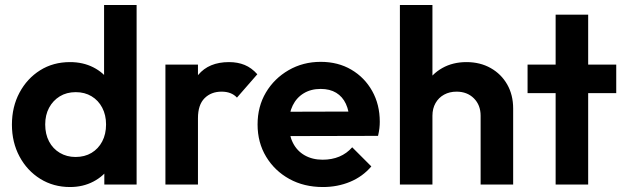

<svg xmlns="http://www.w3.org/2000/svg" viewBox="-20 -743 2517 773"><path d="M262 10Q195 10 142 -23Q89 -56 58.5 -113Q28 -170 28 -241Q28 -313 58.5 -370Q89 -427 141.5 -460Q194 -493 262 -493Q314 -493 355.5 -472Q397 -451 422.5 -413.5Q448 -376 450 -329V-157Q448 -110 423 -72Q398 -34 356 -12Q314 10 262 10ZM284 -111Q321 -111 348.5 -127.5Q376 -144 391.5 -173.5Q407 -203 407 -242Q407 -280 391.5 -309.5Q376 -339 348.5 -355.5Q321 -372 285 -372Q248 -372 220.5 -355Q193 -338 177.5 -309Q162 -280 162 -242Q162 -203 177.5 -173.5Q193 -144 221 -127.5Q249 -111 284 -111ZM530 0H400V-130L421 -248L399 -364V-723H530Z M646 0V-483H777V0ZM777 -267 726 -301Q735 -390 778 -441.5Q821 -493 902 -493Q937 -493 965 -481.5Q993 -470 1016 -444L934 -350Q923 -362 907.5 -368Q892 -374 872 -374Q830 -374 803.5 -347.5Q777 -321 777 -267Z M1280 10Q1204 10 1145 -22.5Q1086 -55 1051.5 -112Q1017 -169 1017 -242Q1017 -314 1050.5 -370.5Q1084 -427 1142 -460.5Q1200 -494 1271 -494Q1341 -494 1394.5 -462.5Q1448 -431 1478.5 -376.5Q1509 -322 1509 -253Q1509 -240 1507.5 -226.5Q1506 -213 1502 -196L1096 -195V-293L1441 -294L1388 -253Q1386 -296 1372.5 -325Q1359 -354 1333.5 -369.5Q1308 -385 1271 -385Q1232 -385 1203 -367.5Q1174 -350 1158.5 -318.5Q1143 -287 1143 -244Q1143 -200 1159.5 -167.5Q1176 -135 1207 -117.5Q1238 -100 1279 -100Q1316 -100 1346 -112.5Q1376 -125 1398 -150L1475 -73Q1440 -32 1389.5 -11Q1339 10 1280 10Z M1915 0V-277Q1915 -320 1888 -347Q1861 -374 1818 -374Q1790 -374 1768 -362Q1746 -350 1733.5 -328Q1721 -306 1721 -277L1670 -303Q1670 -360 1694 -402.5Q1718 -445 1760.5 -469Q1803 -493 1858 -493Q1913 -493 1955.5 -469Q1998 -445 2022 -403Q2046 -361 2046 -306V0ZM1590 0V-723H1721V0Z M2217 0V-684H2348V0ZM2104 -368V-483H2461V-368Z"/></svg>

Font: Outfit SemiBold
Style: Regular
Weight: 600
Designer: Rodrigo Fuenzalida
Foundry: fragTYPE
Version: Version 1.100;gftools[0.9.27]